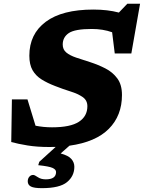

<svg xmlns="http://www.w3.org/2000/svg" viewBox="-20 -771 767 1024"><path d="M203.5 232.5Q161.5 232.5 144.8 223.8Q128 215 128 196Q128 181.5 136.2 171.8Q144.5 162 157 162Q164.5 162 181.5 173.8Q198.5 185.5 224 185.5Q279 185.5 279 146.5Q279 133 260.2 124.5Q241.5 116 184 110L189.5 92L277 12.5Q260 13 242 13Q177.5 13 127 4.8Q76.5 -3.5 40 -13.5L43.5 -241H126.5L169.5 -100.5Q190 -96.5 212.2 -94.2Q234.5 -92 257.5 -92Q355.5 -92 400.8 -121.5Q446 -151 446 -204.5Q446 -236 420.8 -253.5Q395.5 -271 356 -283.2Q316.5 -295.5 274.5 -312Q232.5 -328 201.5 -347.5Q170.5 -367 153.5 -396.8Q136.5 -426.5 136.5 -474Q136.5 -589.5 224 -654.8Q311.5 -720 478 -720Q554.5 -720 614 -704L659 -751H727L680.5 -486H592L578 -599Q529 -616.5 469.5 -616.5Q379 -616.5 346.8 -594.5Q314.5 -572.5 314.5 -533.5Q314.5 -506.5 333.8 -490.8Q353 -475 386.2 -463.8Q419.5 -452.5 461 -439.5Q503 -426 541.8 -406.2Q580.5 -386.5 605.5 -353Q630.5 -319.5 630.5 -264.5Q630.5 -154.5 560.5 -84Q490.5 -13.5 350.5 6L303.5 47.5Q344.5 58.5 360.5 76.8Q376.5 95 376.5 118.5Q376.5 168 337.5 200.2Q298.5 232.5 203.5 232.5Z"/></svg>

Font: Newsreader Caption
Style: Bold Italic
Weight: 700
Italic angle: -17°
Designer: Hugues Gentile
Foundry: Production Type
Version: Version 1.001